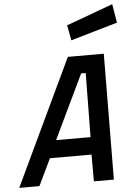

<svg xmlns="http://www.w3.org/2000/svg" viewBox="-96 -996 731 1043"><g transform="rotate(-5 269.5 -475.0)"><path d="M318 -774 302 -857 556 -950 573 -848ZM482 0H373V-146H146L76 0H-34L291 -686H487ZM376 -241 380 -590H355L188 -241Z"/></g></svg>

Font: Storia Sans SemiBold
Style: Italic
Weight: 600
Italic angle: -13°
Designer: Campivisivi
Foundry: Accademia di Belle Arti di Urbino and students of MA course of Visual design
Version: Version 60.001;May 25, 2020;FontCreator 12.0.0.2522 64-bit